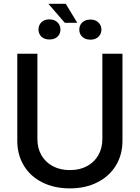

<svg xmlns="http://www.w3.org/2000/svg" viewBox="-20 -994 746 1025"><path d="M633.8 -707V-242.2Q633.8 -168.5 598.9 -110.8Q564 -53.2 500.2 -20.8Q436.5 11.7 353.5 11.7Q269.5 11.7 205.6 -20.5Q141.6 -52.7 106.9 -110.6Q72.3 -168.5 72.3 -242.2V-707H179.7V-251Q179.7 -203.1 200.9 -165.8Q222.2 -128.4 261.5 -107.2Q300.8 -85.9 353.5 -85.9Q405.8 -85.9 444.8 -107.2Q483.9 -128.4 505.1 -165.8Q526.4 -203.1 526.4 -251V-707ZM392.6 -872.1H326.2L238.3 -973.6H331.1ZM243.2 -890.6Q270.5 -890.6 286.6 -875Q302.7 -859.4 302.7 -835.9Q302.7 -813 286.9 -798.1Q271 -783.2 244.1 -783.2Q216.3 -783.2 200.9 -798.3Q185.5 -813.5 185.5 -836.9Q185.5 -859.9 201.2 -875.2Q216.8 -890.6 243.2 -890.6ZM462.9 -889.6Q489.3 -889.6 505.4 -874Q521.5 -858.4 521.5 -835.9Q521.5 -813.5 505.6 -797.9Q489.7 -782.2 462.9 -782.2Q435.5 -782.2 419.4 -797.4Q403.3 -812.5 403.3 -835.9Q403.3 -859.4 419.4 -874.5Q435.5 -889.6 462.9 -889.6Z"/></svg>

Font: Pretendard JP Medium
Style: Regular
Weight: 500
Designer: Base glyphs from Inter by Rasmus Andersson; Hangeul glyphs from Noto Sans CJK(Source Han Sans) by Jang Soo-young and Kan
Foundry: Kil Hyung-jin
Version: Version 1.309